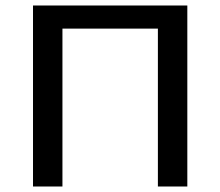

<svg xmlns="http://www.w3.org/2000/svg" viewBox="-20 -678 801 698"><path d="M661 -658V0H554V-574H207V0H100V-658Z"/></svg>

Font: EauTest Semibold
Style: Regular
Weight: 600
Designer: Christian Thalmann (Catharsis Fonts)
Version: Version 0.001;PS 000.001;hotconv 1.0.88;makeotf.lib2.5.64775